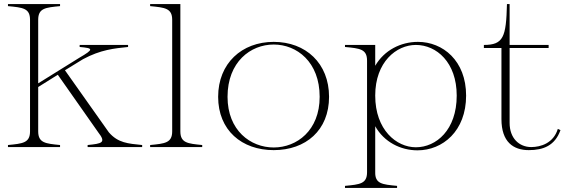

<svg xmlns="http://www.w3.org/2000/svg" viewBox="-20 -720 2793 940"><path d="M19 -10V0H274V-10C203 -17 167 -20 167 -77V-294L263 -354L461 -72C501 -21 479 -17 409 -10V0H676V-10C607 -17 558 -20 513 -72L298 -376L386 -430C473 -477 540 -483 607 -490V-500H370V-490C436 -484 442 -480 368 -437L167 -312V-623C167 -680 202 -683 274 -690V-700H19V-690C92 -683 127 -680 127 -623V-77C127 -20 91 -17 19 -10Z M715 -10V0H970V-10C899 -17 863 -20 863 -77V-700H715V-690C787 -683 823 -680 823 -623V-77C823 -20 787 -17 715 -10Z M1320 15C1477 15 1591 -82 1591 -246C1591 -410 1477 -515 1320 -515C1164 -515 1048 -410 1048 -246C1048 -82 1164 15 1320 15ZM1320 2C1207 2 1094 -81 1094 -246C1094 -417 1207 -502 1320 -502C1433 -502 1545 -417 1545 -246C1545 -81 1433 2 1320 2Z M1669 190V200H1924V190C1851 183 1816 180 1817 123V-102C1860 -25 1941 16 2024 16C2147 16 2262 -78 2262 -252C2262 -423 2148 -515 2026 -515C1942 -515 1861 -474 1817 -398V-500H1669V-490C1742 -483 1777 -480 1777 -423V123C1777 180 1742 183 1669 190ZM2016 1C1921 1 1817 -84 1817 -252C1817 -417 1921 -500 2016 -500C2117 -500 2216 -415 2216 -252C2216 -84 2116 1 2016 1Z M2349 -485H2435V-137C2435 -25 2493 15 2569 15C2640 15 2697 -7 2724 -83L2711 -89C2690 -19 2627 0 2581 0C2521 0 2475 -44 2475 -118V-485H2666V-500H2475V-700H2462C2458 -539 2445 -500 2349 -500Z"/></svg>

Font: Sprat Thin
Style: Regular
Weight: 100
Designer: Ethan Nakache
Foundry: Collletttivo
Version: Version 2.000;Glyphs 3.2 (3217)